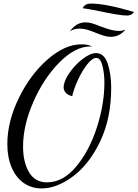

<svg xmlns="http://www.w3.org/2000/svg" viewBox="-20 -967 770 1074"><path d="M21 -161Q21 -286 84.5 -417Q148 -548 245 -633.5Q342 -719 435 -719Q473 -719 495 -707H484Q401 -707 313 -618.5Q225 -530 167 -398Q109 -266 109 -147Q109 -60 142.5 -3.5Q176 53 243 53Q332 53 405.5 -34.5Q479 -122 521.5 -253Q564 -384 564 -505Q564 -556 553 -599.5Q542 -643 519 -643Q496 -643 467.5 -606.5Q439 -570 415.5 -519Q392 -468 384 -429Q360 -435 348 -448Q336 -461 336 -478Q336 -512 367.5 -558Q399 -604 442 -637Q485 -670 517 -670Q563 -670 582.5 -611Q602 -552 602 -477Q602 -306 541 -177.5Q480 -49 389 19Q298 87 213 87Q156 87 112.5 56.5Q69 26 45 -30.5Q21 -87 21 -161ZM517 -783Q488 -795 467 -801Q446 -807 425 -807Q394 -807 371 -792Q407 -842 458 -842Q476 -842 495 -836.5Q514 -831 540 -820Q579 -806 601 -800Q623 -794 648 -794Q664 -794 682 -802Q649 -761 600 -761Q582 -761 563.5 -766.5Q545 -772 517 -783ZM544 -903Q465 -919 443 -921Q453 -947 489 -947Q571 -947 730 -900Q716 -880 692 -880Q669 -880 627 -887Q585 -894 544 -903Z"/></svg>

Font: Dancing Script
Style: Regular
Weight: 400
Designer: Pablo Impallari
Foundry: Pablo Impallari
Version: Version 2.000